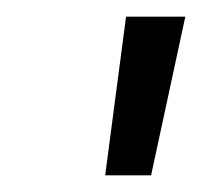

<svg xmlns="http://www.w3.org/2000/svg" viewBox="-20 -713 242 230"><path d="M131 -693H202L161 -503H106Z"/></svg>

Font: Niramit Light
Style: Italic
Weight: 300
Italic angle: -10°
Designer: Katatrad Aksorn Co.,Ltd.
Foundry: Cadson Demak Co.,Ltd.
Version: Version 1.000; ttfautohint (v1.6)